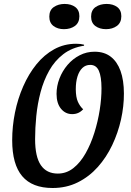

<svg xmlns="http://www.w3.org/2000/svg" viewBox="-20 -919 654 961"><path d="M243.3 22Q141.3 22 91.2 -37.1Q41 -96.2 41 -217.2Q41 -286.3 54.9 -355.4Q68.8 -424.5 96.2 -486.8Q123.5 -549 162.3 -597Q201.2 -645 251.2 -672.5Q301.2 -700 361 -700Q372.8 -700 382.3 -698.9Q391.8 -697.8 400.8 -695.3V-690.3Q339.7 -680.8 296.8 -647.8Q253.8 -614.8 226.2 -565.5Q198.5 -516.2 183.1 -457.8Q167.7 -399.3 161.7 -338.8Q155.7 -278.3 155.7 -223Q155.7 -134.3 184.5 -92.2Q213.3 -50.2 269.3 -50.2Q312.7 -50.2 347.5 -77.8Q382.3 -105.3 408.5 -151.8Q434.7 -198.2 452.3 -254.4Q470 -310.7 479.1 -368.6Q488.2 -426.5 488 -477.3Q487.8 -535.5 474.8 -564.8Q461.7 -594.2 431.7 -594.2Q408.3 -594.2 392.3 -578.8Q376.3 -563.5 367.8 -536.2Q359.3 -509 359.3 -472.2Q359.7 -432 369.8 -409.7Q379.8 -387.3 396.3 -372Q384.2 -359.2 370.8 -353.5Q357.5 -347.8 341.2 -347.8Q307.5 -347.8 285.3 -374.7Q263.2 -401.5 263 -449Q263 -488.2 277.6 -526Q292.2 -563.8 318.1 -594.2Q344 -624.5 378.7 -642.3Q413.3 -660.2 453.2 -660.2Q501.7 -660.2 534 -635.4Q566.3 -610.7 583.2 -564.3Q600 -518 600.2 -451.2Q600.5 -387.3 585.7 -320.8Q570.8 -254.2 541.7 -192.8Q512.5 -131.3 469.5 -83.1Q426.5 -34.8 369.6 -6.4Q312.7 22 243.3 22ZM510.7 -773Q478.7 -773 457.3 -788.8Q436 -804.7 436 -835.8Q436 -868.3 458.5 -883.8Q481 -899.3 513.8 -899.3Q545.8 -899.3 566.6 -883.8Q587.3 -868.3 587.3 -837.8Q587.3 -805.5 565 -789.2Q542.7 -773 510.7 -773ZM300 -773Q268.8 -773 247.8 -788.8Q226.8 -804.7 226.8 -835.8Q226.8 -868.3 249.4 -883.8Q272 -899.3 303.2 -899.3Q336 -899.3 356.7 -883.8Q377.3 -868.3 377.3 -837.8Q377.3 -805.5 355.1 -789.2Q332.8 -773 300 -773Z"/></svg>

Font: Sansita Swashed Light
Style: Regular
Weight: 300
Designer: Pablo Cosgaya
Foundry: Omnibus-Type
Version: Version 1.003